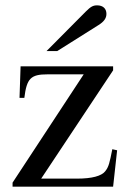

<svg xmlns="http://www.w3.org/2000/svg" viewBox="-20 -698 484 718"><path d="M154 -507H194L348 -604C369 -617 378 -630 378 -646C378 -666 365 -678 343 -678C328 -678 319 -673 301 -655ZM418 -136 400 -140C390 -90 387 -74 373 -57C359 -40 325 -30 267 -30H134L403 -435V-450H57L53 -332H71C80 -405 95 -420 158 -420H293L27 -15V0H403Z"/></svg>

Font: STIX Math
Style: Regular
Weight: 400
Designer: MicroPress Inc., with final additions and corrections provided by Coen Hoffman, Elsevier (retired)
Version: Version 1.1.0